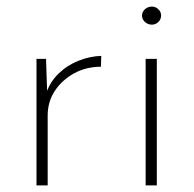

<svg xmlns="http://www.w3.org/2000/svg" viewBox="-20 -564 589 584"><path d="M120 -385 124 -266 120 -279Q132 -315 158.5 -340.5Q185 -366 219.5 -379.5Q254 -393 288 -394L287 -361Q242 -361 205.5 -341Q169 -321 147 -288Q125 -255 125 -212V0H91V-385Z M423 -385H457V0H423ZM412 -517Q412 -528 421 -536Q430 -544 442 -544Q453 -544 461.5 -536Q470 -528 470 -517Q470 -505 461.5 -497Q453 -489 442 -489Q430 -489 421 -497Q412 -505 412 -517Z"/></svg>

Font: Josefin Sans ExtraLight
Style: Regular
Weight: 250
Designer: Santiago Orozco
Foundry: Typemade
Version: Version 2.000